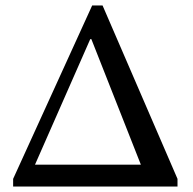

<svg xmlns="http://www.w3.org/2000/svg" viewBox="-20 -682 707 702"><path d="M629 0V-28L355 -662H317L28 -28V0ZM310 -539H314L495 -80H108Z"/></svg>

Font: STIX Two Text
Style: Regular
Weight: 400
Designer: Ross Mills, John Hudson & Paul Hanslow, Tiro Typeworks Ltd; with prior portions MicroPress Inc., and Coen Hoffman.
Foundry: Tiro Typeworks Ltd
Version: Version 2.13 b171